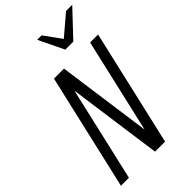

<svg xmlns="http://www.w3.org/2000/svg" viewBox="-282 -1036 1123 1123"><g transform="rotate(-45 279.0 -475.0)"><path d="M11 0 177 -720H260L344 -114L336 -112L476 -720H542L376 0H293L209 -606L217 -608L77 0ZM344 -793 268 -950H305L404 -813H346L507 -950H558L410 -793Z"/></g></svg>

Font: Instrument Sans Condensed
Style: Italic
Weight: 400
Width: 3
Italic angle: -13°
Designer: Rodrigo Fuenzalida
Foundry: fragTYPE
Version: Version 1.000;gftools[0.9.28]